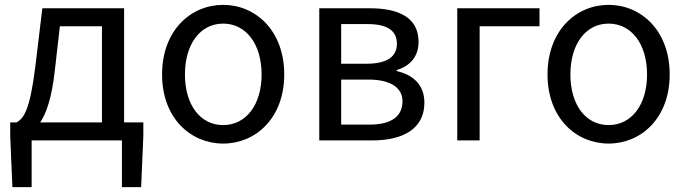

<svg xmlns="http://www.w3.org/2000/svg" viewBox="-20 -577 2824 789"><path d="M110 0H481V192H560L569 -17V-74H490V-543H154L125 -302C103 -127 79 -91 48 -74H22V-17L31 192H110ZM145 -74C171 -112 193 -177 205 -285L226 -469H399V-74Z M897 13C1030 13 1148 -91 1148 -271C1148 -452 1030 -557 897 -557C764 -557 646 -452 646 -271C646 -91 764 13 897 13ZM897 -63C803 -63 740 -146 740 -271C740 -396 803 -480 897 -480C991 -480 1055 -396 1055 -271C1055 -146 991 -63 897 -63Z M1292 0H1510C1635 0 1724 -47 1724 -155C1724 -233 1672 -271 1610 -285V-289C1666 -306 1700 -345 1700 -405C1700 -504 1620 -543 1500 -543H1292ZM1382 -315V-478H1491C1576 -478 1611 -448 1611 -397C1611 -347 1575 -315 1485 -315ZM1382 -65V-250H1494C1586 -250 1634 -216 1634 -161C1634 -100 1590 -65 1499 -65Z M1859 0H1951V-469H2197V-543H1859Z M2481 13C2614 13 2732 -91 2732 -271C2732 -452 2614 -557 2481 -557C2348 -557 2230 -452 2230 -271C2230 -91 2348 13 2481 13ZM2481 -63C2387 -63 2324 -146 2324 -271C2324 -396 2387 -480 2481 -480C2575 -480 2639 -396 2639 -271C2639 -146 2575 -63 2481 -63Z"/></svg>

Font: GenYoGothic2 TW R
Style: Regular
Weight: 400
Version: Version 2.100;PS 2.1;hotconv 16.6.51;makeotf.lib2.5.65220 DE